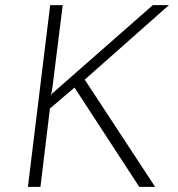

<svg xmlns="http://www.w3.org/2000/svg" viewBox="-20 -730 695 750"><path d="M179 -355 183 -364 577 -710H640L311 -419L586 0H524L271 -388L175 -306L138 0H89L176 -710H225L185 -390Z"/></svg>

Font: Josefin Sans Light
Style: Italic
Weight: 300
Italic angle: -7°
Designer: Santiago Orozco
Foundry: Typemade
Version: Version 2.000